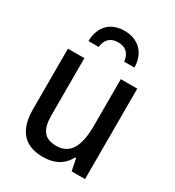

<svg xmlns="http://www.w3.org/2000/svg" viewBox="-186 -873 901 991"><g transform="rotate(30 265.0 -377.5)"><path d="M264 -765C182 -765 130 -715 128 -626H189C195 -677 224 -697 265 -697C305 -697 335 -678 341 -626H402C401 -711 348 -765 264 -765ZM222 10C289 10 339 -15 369 -71H375L389 0H469V-539H371V-262C371 -141 337 -74 254 -74C184 -74 154 -111 154 -200V-539H56V-179C56 -51 114 10 222 10Z"/></g></svg>

Font: Noto Sans Mono Condensed Medium
Style: Regular
Weight: 500
Width: 3
Designer: Monotype Design Team
Foundry: Monotype Imaging Inc.
Version: Version 2.014